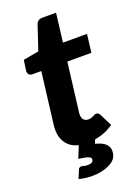

<svg xmlns="http://www.w3.org/2000/svg" viewBox="-158 -736 705 976"><g transform="rotate(-20 194.5 -247.5)"><path d="M198 8Q128 8 94.5 -31.5Q61 -71 70 -139L104 -416H56Q45 -416 38 -423Q31 -430 32 -444L40 -500L124 -515L168 -647Q177 -669 202 -669H276L257 -514H387L375 -416H245L212 -149Q210 -128 218.5 -115.5Q227 -103 245 -103Q256 -103 264.5 -106.5Q273 -110 279.5 -113.5Q286 -117 292 -117Q303 -117 310 -105L344 -37Q313 -15 275 -3.5Q237 8 198 8ZM166 174Q146 174 128.5 171.5Q111 169 94 165L112 122Q116 109 129 109Q137 109 143 111.5Q149 114 164 114Q179 114 186 109Q193 104 194 96Q195 86 185.5 81Q176 76 160.5 73Q145 70 128 68L159 -8H247L234 25Q275 35 291.5 53.5Q308 72 304 99Q300 135 259.5 154.5Q219 174 166 174Z"/></g></svg>

Font: Aleo ExtraBold
Style: Italic
Weight: 800
Italic angle: -7°
Designer: Alessio Laiso
Foundry: Alessio Laiso
Version: Version 2.001;gftools[0.9.29]